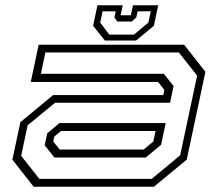

<svg xmlns="http://www.w3.org/2000/svg" viewBox="-20 -710 828 730"><path d="M108 0 27 -103 57.5 -245.5 182 -348.5H600.5L605 -368L581 -398.5H97L127 -540H680L761 -437L690 -103L565 0ZM129.5 -30H557L665 -119.5L729.5 -422.5L660 -510.5H152.5L135.5 -429.5H603L640 -382.5L626.5 -319.5H189.5L85 -233.5L60.5 -117.5ZM187 -111 150 -157.5 159.5 -203 206 -242H610L592.5 -159.5L534 -111ZM207 -141.5H526L563 -172L571.5 -212H212L186.5 -191L182.5 -172ZM378.5 -556 334 -612 350.5 -690H446.5L438.5 -652H477.5L485.5 -690H581.5L565 -612L497.5 -556ZM395.5 -578.5H489.5L544 -624L553.5 -667H503.5L498 -643.5L480.5 -628H426L415 -643.5L420 -667H370L361 -624Z"/></svg>

Font: Tourney Expanded Light
Style: Italic
Weight: 300
Width: 7
Italic angle: -12°
Designer: Tyler Finck
Foundry: Etcetera Type Co
Version: Version 1.010; ttfautohint (v1.8.3)